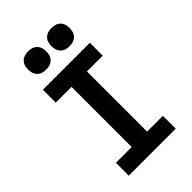

<svg xmlns="http://www.w3.org/2000/svg" viewBox="-281 -1062 1162 1162"><g transform="rotate(-45 300.0 -481.5)"><path d="M99 0V-110H234V-625H99V-735H501V-625H366V-110H501V0ZM400 -807Q384 -807 369 -811.5Q354 -816 342.5 -827.5Q331 -839 326.5 -854Q322 -869 322 -885Q322 -901 326.5 -916Q331 -931 342.5 -942.5Q354 -954 369 -958.5Q384 -963 400 -963Q416 -963 431 -958.5Q446 -954 457.5 -942.5Q469 -931 473.5 -916Q478 -901 478 -885Q478 -869 473.5 -854Q469 -839 457.5 -827.5Q446 -816 431 -811.5Q416 -807 400 -807ZM200 -807Q184 -807 169 -811.5Q154 -816 142.5 -827.5Q131 -839 126.5 -854Q122 -869 122 -885Q122 -901 126.5 -916Q131 -931 142.5 -942.5Q154 -954 169 -958.5Q184 -963 200 -963Q216 -963 231 -958.5Q246 -954 257.5 -942.5Q269 -931 273.5 -916Q278 -901 278 -885Q278 -869 273.5 -854Q269 -839 257.5 -827.5Q246 -816 231 -811.5Q216 -807 200 -807Z"/></g></svg>

Font: Iosevka Curly Slab XBdEx
Style: Regular
Weight: 800
Width: 7
Monospace: yes
Designer: Belleve Invis
Foundry: Belleve Invis
Version: Version 11.0.0; ttfautohint (v1.8.3)